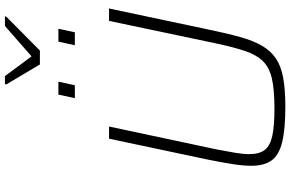

<svg xmlns="http://www.w3.org/2000/svg" viewBox="-214 -924 1147 758"><g transform="rotate(-90 359.0 -545.5)"><path d="M316 8Q228 8 176.5 -4.5Q125 -17 104 -46.5Q83 -76 83 -126Q83 -158 89.5 -199.5Q96 -241 107 -296L190 -688H238L148 -265Q140 -223 134.5 -191Q129 -159 129 -134Q129 -95 145.5 -73.5Q162 -52 201 -43.5Q240 -35 309 -35Q383 -35 427 -45Q471 -55 496 -80.5Q521 -106 536 -150.5Q551 -195 566 -265L655 -688H704L621 -296Q606 -223 591.5 -171Q577 -119 557 -84.5Q537 -50 507 -29.5Q477 -9 430.5 -0.5Q384 8 316 8ZM559 -823 573 -888H624L610 -823ZM350 -823 364 -888H415L401 -823ZM483 -961 404 -1094 406 -1099H437L515 -994L635 -1099H673L672 -1094L538 -961Z"/></g></svg>

Font: Saira Thin ExtraLight
Style: Italic
Weight: 250
Italic angle: -12°
Version: Version 1.101